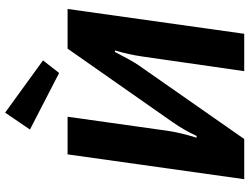

<svg xmlns="http://www.w3.org/2000/svg" viewBox="-132 -842 974 750"><g transform="rotate(-90 355.0 -467.0)"><path d="M494 -786 445 -723 224 -837 290 -934ZM598 0H452L509 -396Q517 -452 533 -505H527Q492 -437 476 -414L187 0H30L127 -690H274L219 -299Q212 -250 192 -186H199Q221 -234 253 -280L540 -690H695Z"/></g></svg>

Font: Ezarion
Style: Bold Italic
Weight: 700
Italic angle: -8°
Designer: Natanael Gama
Version: Version 1.001;PS 001.001;hotconv 1.0.70;makeotf.lib2.5.58329